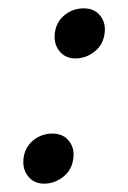

<svg xmlns="http://www.w3.org/2000/svg" viewBox="-20 -480 307 460"><path d="M85.8 -40Q60 -40 45.8 -59.6Q31.7 -79.2 37.5 -107.5Q42.5 -130.8 61.7 -145.4Q80.8 -160 105.8 -160Q132.5 -160 146.7 -140.4Q160.8 -120.8 154.2 -92.5Q149.2 -69.2 129.2 -54.6Q109.2 -40 85.8 -40ZM160.8 -340Q135 -340 120.8 -359.6Q106.7 -379.2 112.5 -407.5Q117.5 -430.8 136.7 -445.4Q155.8 -460 180.8 -460Q207.5 -460 221.7 -440.4Q235.8 -420.8 229.2 -392.5Q224.2 -369.2 204.2 -354.6Q184.2 -340 160.8 -340Z"/></svg>

Font: Funnel Sans Light Light
Style: Italic
Weight: 300
Italic angle: -14.036°
Version: Version 1.000